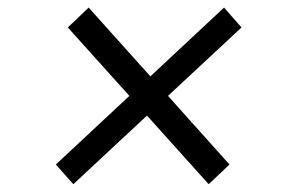

<svg xmlns="http://www.w3.org/2000/svg" viewBox="-20 -530 743 500"><path d="M608.9 -458.5 417.5 -280.3 577.6 -101.6 523.4 -50.3 362.8 -229 170.9 -50.3 125.5 -101.6 316.9 -280.3 156.7 -458.5 210.9 -510.3 371.6 -331.1 563.5 -510.3Z"/></svg>

Font: Gelasio
Style: Bold Italic
Weight: 700
Italic angle: -8.5°
Designer: Eben Sorkin
Foundry: Eben Sorkin
Version: Version 1.008